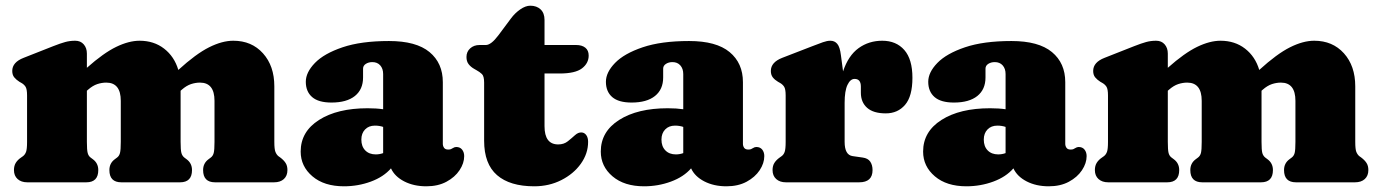

<svg xmlns="http://www.w3.org/2000/svg" viewBox="-20 -640 4842 674"><path d="M285 -452V-402Q343.5 -454 388 -475.5Q432.5 -497 470 -497Q520.5 -497 556.2 -469.2Q592 -441.5 606 -394.5Q668 -451 714 -474Q760 -497 799 -497Q863.5 -497 903.2 -452.8Q943 -408.5 943 -337V-142Q943 -116.5 946.8 -107Q950.5 -97.5 957 -92L964 -87Q976 -78 982.5 -68Q989 -58 989 -43Q989 -23 976.5 -11.5Q964 0 942 0H735Q693 0 693 -43Q693 -67 712 -81L720 -87Q727.5 -92.5 730.2 -103Q733 -113.5 733 -142V-286Q733 -350 682 -350Q666.5 -350 650.5 -344.8Q634.5 -339.5 618 -325L614 -321.5V-142Q614 -113.5 616.8 -103.2Q619.5 -93 627 -87L635 -81Q654 -67 654 -43Q654 0 612 0H406Q364 0 364 -43Q364 -67 383 -81L391 -87Q398.5 -92.5 401.2 -103Q404 -113.5 404 -142V-286Q404 -350 353 -350Q337.5 -350 321.5 -344.8Q305.5 -339.5 289 -325L285 -321.5V-142Q285 -113.5 287.8 -103Q290.5 -92.5 298 -87L306 -81Q325 -67 325 -43Q325 0 283 0H76Q54.5 0 41.8 -11.5Q29 -23 29 -43Q29 -58 35.5 -68.5Q42 -79 54 -87L61 -92Q68 -97.5 71.5 -107Q75 -116.5 75 -142V-305Q75 -327.5 69.5 -335.8Q64 -344 55 -349L48 -353Q37 -360 30 -368.5Q23 -377 23 -391Q23 -421.5 63 -437L167 -478Q192.5 -488 209 -492.5Q225.5 -497 244 -497Q263 -497 274 -484.2Q285 -471.5 285 -452Z M1035.5 -108Q1035.5 -178 1100 -219Q1164.5 -260 1270.5 -260Q1301.5 -260 1325 -256.5V-380Q1325 -399 1314.8 -410.5Q1304.5 -422 1287 -422Q1274 -422 1264.2 -415.8Q1254.5 -409.5 1254.5 -399V-368Q1254.5 -326 1225.8 -303Q1197 -280 1143.5 -280Q1098 -280 1075.8 -299.2Q1053.5 -318.5 1053.5 -353Q1053.5 -386 1085.5 -419Q1117.5 -452 1182.5 -474Q1247.5 -496 1345.5 -496Q1441 -496 1487.8 -457.2Q1534.5 -418.5 1534.5 -351.5V-135Q1534.5 -127.5 1538.8 -121.2Q1543 -115 1553.5 -115Q1559.5 -115 1563 -116.5Q1566.5 -118 1569.5 -120Q1575.5 -124 1581.5 -124Q1595 -124 1602.2 -114.8Q1609.5 -105.5 1609.5 -92Q1609.5 -67 1593.2 -42.5Q1577 -18 1547.2 -2Q1517.5 14 1476.5 14Q1432.5 14 1399 -3.2Q1365.5 -20.5 1352.5 -49Q1326.5 -19 1281.8 -2.5Q1237 14 1187.5 14Q1118 14 1076.8 -21Q1035.5 -56 1035.5 -108ZM1248.5 -150Q1248.5 -126 1262.2 -112Q1276 -98 1299 -98Q1312.5 -98 1325 -102.5V-194.5Q1312 -199 1296 -199Q1274.5 -199 1261.5 -185.5Q1248.5 -172 1248.5 -150Z M1652 -394 1645 -398Q1632.5 -405 1625 -414.8Q1617.5 -424.5 1617.5 -440Q1617.5 -458.5 1630.5 -470.2Q1643.5 -482 1663.5 -482H1685.5Q1704 -482 1729.5 -516L1773.5 -575Q1787.5 -594 1806.2 -607Q1825 -620 1841.5 -620Q1864 -620 1877.8 -607Q1891.5 -594 1891.5 -570V-482H2002.5Q2023 -482 2034.8 -472.5Q2046.5 -463 2046.5 -445Q2046.5 -418 2023 -400Q1999.5 -382 1944.5 -382H1891.5V-197Q1891.5 -133 1939.5 -133Q1959.5 -133 1973.2 -144Q1987 -155 1998.5 -165.5Q2010 -176 2022 -175Q2031.5 -174.5 2038 -165.8Q2044.5 -157 2044.5 -142Q2044.5 -101 2019 -65.2Q1993.5 -29.5 1950.5 -7.8Q1907.5 14 1855.5 14Q1770 14 1724.8 -25.2Q1679.5 -64.5 1679.5 -146V-350Q1679.5 -372.5 1671.8 -380Q1664 -387.5 1652 -394Z M2089 -108Q2089 -178 2153.5 -219Q2218 -260 2324 -260Q2355 -260 2378.5 -256.5V-380Q2378.5 -399 2368.2 -410.5Q2358 -422 2340.5 -422Q2327.5 -422 2317.8 -415.8Q2308 -409.5 2308 -399V-368Q2308 -326 2279.2 -303Q2250.5 -280 2197 -280Q2151.5 -280 2129.2 -299.2Q2107 -318.5 2107 -353Q2107 -386 2139 -419Q2171 -452 2236 -474Q2301 -496 2399 -496Q2494.5 -496 2541.2 -457.2Q2588 -418.5 2588 -351.5V-135Q2588 -127.5 2592.2 -121.2Q2596.5 -115 2607 -115Q2613 -115 2616.5 -116.5Q2620 -118 2623 -120Q2629 -124 2635 -124Q2648.5 -124 2655.8 -114.8Q2663 -105.5 2663 -92Q2663 -67 2646.8 -42.5Q2630.5 -18 2600.8 -2Q2571 14 2530 14Q2486 14 2452.5 -3.2Q2419 -20.5 2406 -49Q2380 -19 2335.2 -2.5Q2290.5 14 2241 14Q2171.5 14 2130.2 -21Q2089 -56 2089 -108ZM2302 -150Q2302 -126 2315.8 -112Q2329.5 -98 2352.5 -98Q2366 -98 2378.5 -102.5V-194.5Q2365.5 -199 2349.5 -199Q2328 -199 2315 -185.5Q2302 -172 2302 -150Z M2932 -446 2939.5 -389.5Q2958 -445 2994 -471Q3030 -497 3077 -497Q3126 -497 3154.5 -464.5Q3183 -432 3183 -367Q3183 -302 3157.2 -272Q3131.5 -242 3089.5 -242Q3046 -242 3024 -261.5Q3002 -281 3002 -314.5V-336Q3002 -363 2980 -363Q2965 -363 2955 -342Q2945 -321 2945 -279V-142Q2945 -96 2973 -92L3008 -87Q3027 -84.5 3035 -72.5Q3043 -60.5 3043 -43Q3043 0 2996 0H2739Q2717.5 0 2704.8 -11.5Q2692 -23 2692 -43Q2692 -58 2698.5 -68.2Q2705 -78.5 2717 -87L2724 -92Q2731 -97 2734.5 -106.8Q2738 -116.5 2738 -142V-305Q2738 -327.5 2732.5 -335.8Q2727 -344 2718 -349L2711 -353Q2700 -359.5 2693 -368.2Q2686 -377 2686 -391Q2686 -421.5 2726 -437L2832 -478Q2854 -486.5 2868.8 -491.8Q2883.5 -497 2895 -497Q2910 -497 2919.2 -486Q2928.5 -475 2932 -446Z M3220.5 -108Q3220.5 -178 3285 -219Q3349.5 -260 3455.5 -260Q3486.5 -260 3510 -256.5V-380Q3510 -399 3499.8 -410.5Q3489.5 -422 3472 -422Q3459 -422 3449.2 -415.8Q3439.5 -409.5 3439.5 -399V-368Q3439.5 -326 3410.8 -303Q3382 -280 3328.5 -280Q3283 -280 3260.8 -299.2Q3238.5 -318.5 3238.5 -353Q3238.5 -386 3270.5 -419Q3302.5 -452 3367.5 -474Q3432.5 -496 3530.5 -496Q3626 -496 3672.8 -457.2Q3719.5 -418.5 3719.5 -351.5V-135Q3719.5 -127.5 3723.8 -121.2Q3728 -115 3738.5 -115Q3744.5 -115 3748 -116.5Q3751.5 -118 3754.5 -120Q3760.5 -124 3766.5 -124Q3780 -124 3787.2 -114.8Q3794.5 -105.5 3794.5 -92Q3794.5 -67 3778.2 -42.5Q3762 -18 3732.2 -2Q3702.5 14 3661.5 14Q3617.5 14 3584 -3.2Q3550.5 -20.5 3537.5 -49Q3511.5 -19 3466.8 -2.5Q3422 14 3372.5 14Q3303 14 3261.8 -21Q3220.5 -56 3220.5 -108ZM3433.5 -150Q3433.5 -126 3447.2 -112Q3461 -98 3484 -98Q3497.5 -98 3510 -102.5V-194.5Q3497 -199 3481 -199Q3459.5 -199 3446.5 -185.5Q3433.5 -172 3433.5 -150Z M4079.5 -452V-402Q4138 -454 4182.5 -475.5Q4227 -497 4264.5 -497Q4315 -497 4350.8 -469.2Q4386.5 -441.5 4400.5 -394.5Q4462.5 -451 4508.5 -474Q4554.5 -497 4593.5 -497Q4658 -497 4697.8 -452.8Q4737.5 -408.5 4737.5 -337V-142Q4737.5 -116.5 4741.2 -107Q4745 -97.5 4751.5 -92L4758.5 -87Q4770.5 -78 4777 -68Q4783.5 -58 4783.5 -43Q4783.5 -23 4771 -11.5Q4758.5 0 4736.5 0H4529.5Q4487.5 0 4487.5 -43Q4487.5 -67 4506.5 -81L4514.5 -87Q4522 -92.5 4524.8 -103Q4527.5 -113.5 4527.5 -142V-286Q4527.5 -350 4476.5 -350Q4461 -350 4445 -344.8Q4429 -339.5 4412.5 -325L4408.5 -321.5V-142Q4408.5 -113.5 4411.2 -103.2Q4414 -93 4421.5 -87L4429.5 -81Q4448.5 -67 4448.5 -43Q4448.5 0 4406.5 0H4200.5Q4158.5 0 4158.5 -43Q4158.5 -67 4177.5 -81L4185.5 -87Q4193 -92.5 4195.8 -103Q4198.5 -113.5 4198.5 -142V-286Q4198.5 -350 4147.5 -350Q4132 -350 4116 -344.8Q4100 -339.5 4083.5 -325L4079.5 -321.5V-142Q4079.5 -113.5 4082.2 -103Q4085 -92.5 4092.5 -87L4100.5 -81Q4119.5 -67 4119.5 -43Q4119.5 0 4077.5 0H3870.5Q3849 0 3836.2 -11.5Q3823.5 -23 3823.5 -43Q3823.5 -58 3830 -68.5Q3836.5 -79 3848.5 -87L3855.5 -92Q3862.5 -97.5 3866 -107Q3869.5 -116.5 3869.5 -142V-305Q3869.5 -327.5 3864 -335.8Q3858.5 -344 3849.5 -349L3842.5 -353Q3831.5 -360 3824.5 -368.5Q3817.5 -377 3817.5 -391Q3817.5 -421.5 3857.5 -437L3961.5 -478Q3987 -488 4003.5 -492.5Q4020 -497 4038.5 -497Q4057.5 -497 4068.5 -484.2Q4079.5 -471.5 4079.5 -452Z"/></svg>

Font: Fraunces 9pt S100 Black
Style: Regular
Weight: 900
Version: Version 1.000; ttfautohint (v1.8.3)